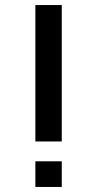

<svg xmlns="http://www.w3.org/2000/svg" viewBox="-20 -740 384 760"><path d="M120 -180V-720H224.5V-180ZM120 0V-101.5H224.5V0Z"/></svg>

Font: Manrope KiralyPet SmBd KiralyPet
Style: Regular
Weight: 600
Designer: Mikhail Sharanda
Foundry: Mikhail Sharanda
Version: Version 4.502